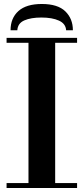

<svg xmlns="http://www.w3.org/2000/svg" viewBox="-20 -944 419 964"><path d="M13 -754H367V-729H257V-25H367V0H13V-25H123V-729H13ZM33 -792Q33 -853 72.5 -888.5Q112 -924 190 -924Q270 -924 308 -887Q346 -850 346 -792H312Q310 -825 276 -840.5Q242 -856 188 -856Q135 -856 102 -841.5Q69 -827 67 -792Z"/></svg>

Font: Libre Bodoni
Style: Regular
Weight: 400
Designer: Pablo Impallari, Rodrigo Fuenzalida
Foundry: Pablo Impallari, Rodrigo Fuenzalida
Version: Version 1.001; ttfautohint (v1.5.65-e2d9)